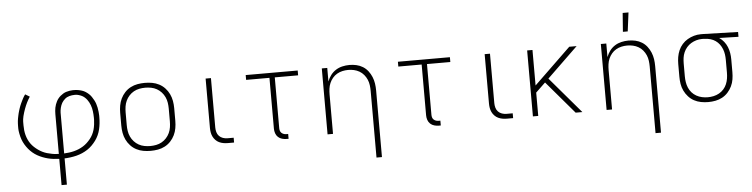

<svg xmlns="http://www.w3.org/2000/svg" viewBox="-53 -1021 5905 1508"><g transform="rotate(-5 2900.0 -266.5)"><path d="M379 215V8Q357 7 334.5 4.5Q312 2 290.5 -3.5Q269 -9 248.5 -17Q228 -25 208.5 -36Q189 -47 172 -61.5Q155 -76 141 -93Q127 -110 115.5 -129.5Q104 -149 96.5 -169.5Q89 -190 84 -216Q79 -242 79 -257V-277Q79 -287 79.5 -297Q80 -307 81 -317Q82 -327 84 -337Q86 -347 88 -357Q90 -367 92.5 -377Q95 -387 98 -396.5Q101 -406 104 -415.5Q107 -425 111 -434.5Q115 -444 119 -453Q123 -462 128.5 -473Q134 -484 138.5 -492.5Q143 -501 147 -507L156 -520L191 -499Q184 -488 177.5 -477Q171 -466 165.5 -454.5Q160 -443 155 -431.5Q150 -420 145.5 -407.5Q141 -395 136 -379.5Q131 -364 128 -351Q125 -338 123.5 -327Q122 -316 122 -308V-278Q122 -259 124 -240Q126 -221 131 -202Q136 -183 144 -165.5Q152 -148 163 -132.5Q174 -117 188.5 -103.5Q203 -90 218.5 -79Q234 -68 251 -59.5Q268 -51 286.5 -45.5Q305 -40 327 -36Q349 -32 362 -32L379 -31V-343Q379 -356 380 -369Q381 -382 383.5 -395Q386 -408 390.5 -420.5Q395 -433 401 -444.5Q407 -456 415 -466Q423 -476 433 -484.5Q443 -493 454.5 -500Q466 -507 478 -511Q490 -515 505.5 -517.5Q521 -520 530 -520H541Q557 -520 572.5 -517.5Q588 -515 603.5 -510Q619 -505 632 -496.5Q645 -488 656.5 -477.5Q668 -467 677 -453.5Q686 -440 693.5 -426Q701 -412 706 -397Q711 -382 714 -366.5Q717 -351 719 -333Q721 -315 721 -304V-290Q721 -266 718.5 -242.5Q716 -219 710.5 -195.5Q705 -172 695 -150Q685 -128 671 -109Q657 -90 640 -73Q623 -56 603 -43Q583 -30 561 -20.5Q539 -11 515.5 -5Q492 1 464.5 4.5Q437 8 421 8V215ZM421 -31Q441 -32 460.5 -34.5Q480 -37 499.5 -42Q519 -47 537 -54.5Q555 -62 572 -72.5Q589 -83 603.5 -96.5Q618 -110 630.5 -125.5Q643 -141 652 -158.5Q661 -176 666.5 -195Q672 -214 675 -237Q678 -260 678 -274V-291Q678 -304 677 -316.5Q676 -329 674.5 -341.5Q673 -354 670 -366.5Q667 -379 662.5 -391Q658 -403 652 -414Q646 -425 638.5 -435Q631 -445 621.5 -453.5Q612 -462 600.5 -468Q589 -474 574.5 -478Q560 -482 552 -482H541Q531 -482 521 -480.5Q511 -479 501.5 -476.5Q492 -474 483 -469.5Q474 -465 466.5 -458.5Q459 -452 452.5 -444.5Q446 -437 441 -428.5Q436 -420 432.5 -410.5Q429 -401 426.5 -391.5Q424 -382 422.5 -370.5Q421 -359 421 -352Z M1100 8Q1071 8 1042.5 3Q1014 -2 988 -15.5Q962 -29 942 -50.5Q922 -72 909.5 -98Q897 -124 892 -152.5Q887 -181 887 -210V-310Q887 -339 892 -367.5Q897 -396 909.5 -422Q922 -448 942 -469.5Q962 -491 988 -504.5Q1014 -518 1042.5 -523Q1071 -528 1100 -528Q1129 -528 1157.5 -523Q1186 -518 1212 -504.5Q1238 -491 1258 -469.5Q1278 -448 1290.5 -422Q1303 -396 1308 -367.5Q1313 -339 1313 -310V-210Q1313 -181 1308 -152.5Q1303 -124 1290.5 -98Q1278 -72 1258 -50.5Q1238 -29 1212 -15.5Q1186 -2 1157.5 3Q1129 8 1100 8ZM1100 -30Q1123 -30 1146.5 -34.5Q1170 -39 1190.5 -50.5Q1211 -62 1227 -79.5Q1243 -97 1253 -118.5Q1263 -140 1266.5 -163.5Q1270 -187 1270 -210V-310Q1270 -333 1266.5 -356.5Q1263 -380 1253 -401.5Q1243 -423 1227 -440.5Q1211 -458 1190.5 -469.5Q1170 -481 1146.5 -485.5Q1123 -490 1100 -490Q1077 -490 1053.5 -485.5Q1030 -481 1009.5 -469.5Q989 -458 973 -440.5Q957 -423 947 -401.5Q937 -380 933.5 -356.5Q930 -333 930 -310V-210Q930 -187 933.5 -163.5Q937 -140 947 -118.5Q957 -97 973 -79.5Q989 -62 1009.5 -50.5Q1030 -39 1053.5 -34.5Q1077 -30 1100 -30Z M1758 0H1709Q1692 0 1674.5 -3Q1657 -6 1641 -13.5Q1625 -21 1612.5 -34Q1600 -47 1592.5 -62.5Q1585 -78 1582 -95.5Q1579 -113 1579 -130V-520H1621V-130Q1621 -112 1626 -94Q1631 -76 1643.5 -63Q1656 -50 1673.5 -44Q1691 -38 1709 -38H1758Z M2187 8H2172Q2154 8 2136 3Q2118 -2 2104.5 -14.5Q2091 -27 2085 -45Q2079 -63 2079 -81V-482H1895V-520H2305V-482H2121V-81Q2121 -71 2124 -61Q2127 -51 2134.5 -44Q2142 -37 2152 -33.5Q2162 -30 2172 -30H2187Z M2862 215V-310Q2862 -333 2859 -356Q2856 -379 2847 -400Q2838 -421 2823 -439Q2808 -457 2788 -468.5Q2768 -480 2745.5 -485Q2723 -490 2700 -490Q2677 -490 2654.5 -485Q2632 -480 2612 -468.5Q2592 -457 2577 -439Q2562 -421 2553 -400Q2544 -379 2541 -356Q2538 -333 2538 -310V0H2495V-520H2538V-413Q2548 -440 2565 -462.5Q2582 -485 2605.5 -500Q2629 -515 2657 -521.5Q2685 -528 2713 -528Q2741 -528 2768 -522Q2795 -516 2818.5 -501.5Q2842 -487 2859 -465Q2876 -443 2886.5 -417.5Q2897 -392 2901 -365Q2905 -338 2905 -310V215Z M3387 8H3372Q3354 8 3336 3Q3318 -2 3304.5 -14.5Q3291 -27 3285 -45Q3279 -63 3279 -81V-482H3095V-520H3505V-482H3321V-81Q3321 -71 3324 -61Q3327 -51 3334.5 -44Q3342 -37 3352 -33.5Q3362 -30 3372 -30H3387Z M3958 0H3909Q3892 0 3874.5 -3Q3857 -6 3841 -13.5Q3825 -21 3812.5 -34Q3800 -47 3792.5 -62.5Q3785 -78 3782 -95.5Q3779 -113 3779 -130V-520H3821V-130Q3821 -112 3826 -94Q3831 -76 3843.5 -63Q3856 -50 3873.5 -44Q3891 -38 3909 -38H3958Z M4114 0V-520H4156V-240L4446 -520H4504L4261 -285L4504 0H4451L4232 -257L4156 -184V0Z M5062 215V-310Q5062 -333 5059 -356Q5056 -379 5047 -400Q5038 -421 5023 -439Q5008 -457 4988 -468.5Q4968 -480 4945.5 -485Q4923 -490 4900 -490Q4877 -490 4854.5 -485Q4832 -480 4812 -468.5Q4792 -457 4777 -439Q4762 -421 4753 -400Q4744 -379 4741 -356Q4738 -333 4738 -310V0H4695V-520H4738V-413Q4748 -440 4765 -462.5Q4782 -485 4805.5 -500Q4829 -515 4857 -521.5Q4885 -528 4913 -528Q4941 -528 4968 -522Q4995 -516 5018.5 -501.5Q5042 -487 5059 -465Q5076 -443 5086.5 -417.5Q5097 -392 5101 -365Q5105 -338 5105 -310V215ZM4876 -600 4887 -748H4933L4914 -600Z M5496 8Q5467 8 5438.5 2.5Q5410 -3 5385 -16.5Q5360 -30 5340.5 -51.5Q5321 -73 5308.5 -99Q5296 -125 5291.5 -153Q5287 -181 5287 -210V-310Q5287 -338 5291.5 -365Q5296 -392 5307 -417.5Q5318 -443 5336.5 -464Q5355 -485 5379 -499Q5403 -513 5429.5 -520.5Q5456 -528 5484 -528H5500L5777 -520V-482L5625 -486Q5646 -472 5662 -452Q5678 -432 5687.5 -408.5Q5697 -385 5701 -360Q5705 -335 5705 -310V-210Q5705 -181 5700.5 -153Q5696 -125 5683.5 -99Q5671 -73 5651.5 -51.5Q5632 -30 5607 -16.5Q5582 -3 5553.5 2.5Q5525 8 5496 8ZM5496 -30Q5519 -30 5542 -35Q5565 -40 5585.5 -51.5Q5606 -63 5621.5 -80.5Q5637 -98 5646 -119.5Q5655 -141 5658.5 -164Q5662 -187 5662 -210V-310Q5662 -332 5659 -353.5Q5656 -375 5648 -395.5Q5640 -416 5627 -433.5Q5614 -451 5596 -463.5Q5578 -476 5557 -482Q5536 -488 5514 -489L5500 -490H5488Q5466 -490 5444 -483.5Q5422 -477 5403 -465.5Q5384 -454 5369 -436.5Q5354 -419 5345 -398Q5336 -377 5333 -355Q5330 -333 5330 -310V-210Q5330 -187 5333.5 -164Q5337 -141 5346 -119.5Q5355 -98 5370.5 -80.5Q5386 -63 5406.5 -51.5Q5427 -40 5450 -35Q5473 -30 5496 -30Z"/></g></svg>

Font: Iosevka Aile Extralight
Style: Regular
Weight: 200
Designer: Belleve Invis
Foundry: Belleve Invis
Version: Version 31.1.0; ttfautohint (v1.8.4)